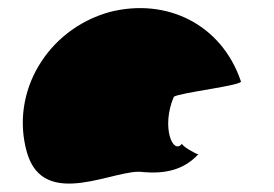

<svg xmlns="http://www.w3.org/2000/svg" viewBox="-20 -564 663 464"><path d="M45 -196C86 -52 263 -160 327 -148C377 -144 423 -152 459 -191C451 -193 418 -212 420 -217C398 -188 369 -257 400 -330C412 -340 572 -358 562 -368C515 -506 382 -570 245 -535C94 -493 4 -341 45 -196ZM420 -218V-217ZM460 -192 459 -191C461 -191 461 -191 460 -190Z"/></svg>

Font: Ampere
Style: SC
Weight: 400
Version: Version 1